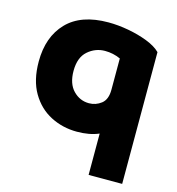

<svg xmlns="http://www.w3.org/2000/svg" viewBox="-105 -609 817 884"><g transform="rotate(15 303.5 -167.0)"><path d="M397 184V-13Q353 6 293 6Q225 6 167.5 -23.5Q110 -53 75 -112.5Q40 -172 40 -261Q40 -379 107 -448.5Q174 -518 304 -518Q350 -518 399.5 -509Q449 -500 491.5 -483.5Q534 -467 557 -444V184ZM313 -135Q345 -135 371 -155Q397 -175 397 -222V-371Q362 -387 323 -387Q277 -387 241.5 -356Q206 -325 206 -261Q206 -200 237.5 -167.5Q269 -135 313 -135Z"/></g></svg>

Font: Braah One
Style: Regular
Weight: 400
Designer: Ashish Kumar
Foundry: Ashish Kumar
Version: Version 1.001; ttfautohint (v1.8.4.7-5d5b);gftools[0.9.29]